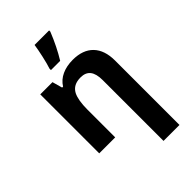

<svg xmlns="http://www.w3.org/2000/svg" viewBox="-300 -910 1258 1258"><g transform="rotate(-45 328.5 -281.0)"><path d="M343.3 -438.5Q308.6 -438.5 285.2 -426Q261.7 -413.6 248 -387.7Q226.1 -343.8 226.1 -257.3V0H78.1V-546.4H191.4L210.9 -476.6H219.7Q244.1 -516.1 287.8 -536.1Q331.5 -556.2 388.2 -556.2Q481.9 -556.2 531.7 -504.4Q581.5 -452.6 581.5 -356V240.2H433.6V-323.7Q433.6 -381.8 411.4 -410.2Q389.2 -438.5 343.3 -438.5ZM280.8 -801.8H415.5V-790.5Q375 -689.5 325.7 -609.4H240.2V-623Q251.5 -656.7 263.4 -710.4Q275.4 -764.2 280.8 -801.8Z"/></g></svg>

Font: Viking Open Sans
Style: Bold
Weight: 700
Foundry: Ascender Corporation
Version: Version 2.001